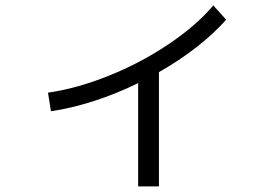

<svg xmlns="http://www.w3.org/2000/svg" viewBox="-20 -625 978 686"><path d="M742.2 -605.5 788.1 -554.7Q743.7 -504.4 681.9 -456.3Q620.1 -408.2 547.9 -367.2V41H473.6V-328.1Q396 -290 315.9 -264.2Q235.8 -238.3 162.1 -227.5L151.4 -293.9Q254.4 -308.6 367.7 -354Q481 -399.4 580.1 -465.6Q679.2 -531.7 742.2 -605.5Z"/></svg>

Font: Pretendard JP
Style: Regular
Weight: 400
Designer: Base glyphs from Inter by Rasmus Andersson; Hangeul glyphs from Noto Sans CJK(Source Han Sans) by Jang Soo-young and Kan
Foundry: Kil Hyung-jin
Version: Version 1.309